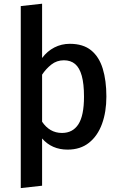

<svg xmlns="http://www.w3.org/2000/svg" viewBox="-20 -772 640 1008"><path d="M201 -752.5V-467.5Q228 -503.5 265.5 -522.8Q303 -542 346.5 -542Q416.5 -542 458.5 -507.8Q500.5 -473.5 519.5 -411.2Q538.5 -349 538.5 -265Q538.5 -184.5 515.5 -121.5Q492.5 -58.5 447.2 -22.5Q402 13.5 335 13.5Q252 13.5 201 -45V203L89 215.5V-740ZM315.5 -455.5Q278 -455.5 249.5 -433Q221 -410.5 201 -380V-133Q220 -104.5 246.2 -89.2Q272.5 -74 305.5 -74Q362 -74 391.5 -119.5Q421 -165 421 -264.5Q421 -332 409.2 -374.2Q397.5 -416.5 374.2 -436Q351 -455.5 315.5 -455.5Z"/></svg>

Font: Fira Code Light Medium
Style: Regular
Weight: 500
Monospace: yes
Version: Version 5.002